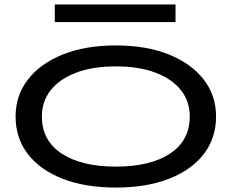

<svg xmlns="http://www.w3.org/2000/svg" viewBox="-20 -831 1040 862"><path d="M500 11Q362 11 261 -28.5Q160 -68 105 -139.5Q50 -211 50 -308Q50 -402 105 -473.5Q160 -545 261 -586Q362 -627 500 -627Q638 -627 739 -586Q840 -545 895 -473.5Q950 -402 950 -308Q950 -211 895 -139.5Q840 -68 739 -28.5Q638 11 500 11ZM500 -83Q655 -83 743.5 -141.5Q832 -200 832 -308Q832 -376 792 -426.5Q752 -477 677.5 -505Q603 -533 500 -533Q397 -533 322.5 -505Q248 -477 208 -426.5Q168 -376 168 -308Q168 -200 257 -141.5Q346 -83 500 -83ZM226 -732V-811H768V-732Z"/></svg>

Font: Inconsolata UltraExpanded SemiBold
Style: Regular
Weight: 600
Width: 9
Monospace: yes
Designer: Raph Levien, Cyreal, Brenton Simpson
Foundry: Raph Levien, Cyreal, Google
Version: Version 3.001; ttfautohint (v1.8.2.53-6de2)